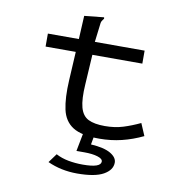

<svg xmlns="http://www.w3.org/2000/svg" viewBox="-85 -666 921 946"><g transform="rotate(10 375.0 -193.5)"><path d="M440 9Q351 9 307.5 -18.5Q264 -46 251.5 -103Q239 -160 244 -248L252 -392H101V-457H256L262 -574L350 -583L360 -584L361 -577Q355 -570 351 -563Q347 -556 346 -539L336 -457H585V-392H335L326 -243Q321 -168 332 -127.5Q343 -87 373 -72Q403 -57 456 -57Q506 -57 547.5 -70Q589 -83 631 -103L657 -42Q605 -17 551.5 -4Q498 9 440 9ZM362 197Q282 197 214 166L247 121Q275 136 309.5 142.5Q344 149 382 149Q472 149 472 118Q472 104 446 96Q420 88 380 88H340L357 0H413L405 44Q471 48 503.5 67Q536 86 536 112Q536 149 493.5 173Q451 197 362 197Z"/></g></svg>

Font: Inconsolata ExtraExpanded
Style: Regular
Weight: 400
Width: 8
Monospace: yes
Designer: Raph Levien, Cyreal, Brenton Simpson
Foundry: Raph Levien, Cyreal, Google
Version: Version 3.000; ttfautohint (v1.8.2.53-6de2)